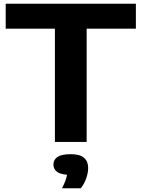

<svg xmlns="http://www.w3.org/2000/svg" viewBox="-20 -760 758 1028"><path d="M274 0V-606.5H10.5V-740H707.5V-606.5H444V0ZM312 248Q334 206 339 175.5Q299.5 172.5 282.8 158Q266 143.5 266 121Q266 95 288 80.2Q310 65.5 358.5 65.5Q407.5 65.5 429.8 84.8Q452 104 452 139Q452 165.5 441.5 195.2Q431 225 412.5 248Z"/></svg>

Font: Encode Sans Expanded
Style: Bold
Weight: 700
Width: 7
Designer: Multiple Designers
Foundry: Impallari Type
Version: Version 3.000; ttfautohint (v1.8.3) -l 8 -r 50 -G 200 -x 14 